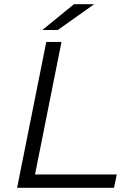

<svg xmlns="http://www.w3.org/2000/svg" viewBox="-20 -901 629 921"><path d="M202 -700H275L148 -64H540L527 0H62ZM335 -881H432L257 -757H183Z"/></svg>

Font: Montserrat Alternates
Style: Italic
Weight: 400
Italic angle: -11.3°
Designer: Julieta Ulanovsky
Foundry: Julieta Ulanovsky
Version: Version 7.200